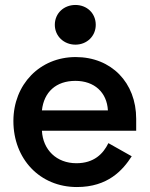

<svg xmlns="http://www.w3.org/2000/svg" viewBox="-20 -740 603 774"><path d="M201 -640C201 -594 238 -560 284 -560C330 -560 366 -594 366 -640C366 -687 330 -720 284 -720C238 -720 201 -687 201 -640ZM34 -252C34 -100 140 14 290 14C415 14 475 -54 511 -110L417 -163C396 -120 359 -82 288 -82C208 -82 153 -136 149 -213H529V-261C529 -407 429 -510 285 -510C141 -510 34 -400 34 -252ZM149 -295C157 -369 206 -414 284 -414C360 -414 411 -368 415 -295Z"/></svg>

Font: Space Text SemiBold
Style: Regular
Weight: 600
Designer: Florian Karsten (Space Text), Colophon Foundry (Space Mono)
Foundry: Florian Karsten
Version: Version 1.003;PS 001.003;hotconv 1.0.88;makeotf.lib2.5.64775